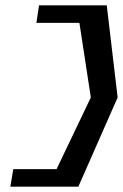

<svg xmlns="http://www.w3.org/2000/svg" viewBox="-20 -641 463 723"><path d="M30 -4 19 62H275L423 -274L382 -621H127L117 -555H279L322 -274L193 -4Z"/></svg>

Font: Charger Sport
Style: DfBdExtObl
Weight: 400
Designer: Jasper
Foundry: Cannot Into Space Fonts
Version: Version 1.1